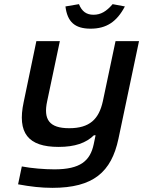

<svg xmlns="http://www.w3.org/2000/svg" viewBox="-20 -698 689 924"><path d="M550 -30 649 -500H536L475 -211C456 -124 411 -81 313 -81C217 -81 188 -123 207 -211L268 -500H155L94 -207C62 -58 115 9 262 9C341 9 394 -10 432 -47H440L431 -4C414 76 367 117 242 117C194 117 132 112 85 103L67 189C126 200 178 206 232 206C429 206 516 130 550 -30ZM295 -667 360 -678C374 -643 396 -627 430 -627C465 -627 492 -643 522 -678L581 -667C542 -593 492 -560 416 -560C340 -560 304 -593 295 -667Z"/></svg>

Font: LT Wave Medium
Style: Italic
Weight: 500
Designer: Daniel Lyons
Version: Version 2.5 (Glyphs App)